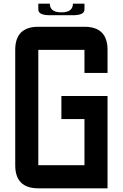

<svg xmlns="http://www.w3.org/2000/svg" viewBox="-20 -1020 665 1040"><path d="M562.5 -750V-625H437.5V-750H187.5V-125H437.5V-375H312.5V-500H562.5V0H187.5Q62.5 0 62.5 -125V-750Q62.5 -875 187.5 -875H437.5Q562.5 -875 562.5 -750ZM250 -937.5Q187.5 -937.5 187.5 -968.8V-1000H250Q250 -953.1 312.5 -953.1Q375 -953.1 375 -1000H437.5V-968.8Q437.5 -937.5 375 -937.5Z"/></svg>

Font: Oldtimer
Style: Regular
Weight: 400
Designer: GGBotNet
Foundry: GGBotNet
Version: 1.00